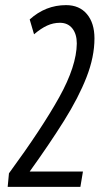

<svg xmlns="http://www.w3.org/2000/svg" viewBox="-20 -730 417 750"><path d="M15 -53Q144 -229 211.5 -350.5Q279 -472 280 -560Q280 -597 262.5 -619Q245 -641 214 -641Q188 -641 164 -630Q140 -619 113 -596L96 -654Q158 -710 238 -710Q290 -710 319.5 -675Q349 -640 349 -580Q349 -508 318 -428.5Q287 -349 230 -258Q173 -167 96 -60H304L294 0H10Z"/></svg>

Font: Georama Condensed
Style: Italic
Weight: 400
Width: 3
Italic angle: -9°
Designer: Jean-Baptiste Levee
Foundry: Production Type
Version: Version 1.000